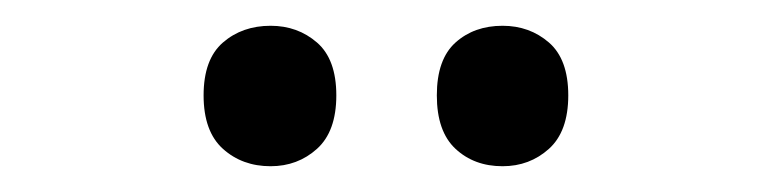

<svg xmlns="http://www.w3.org/2000/svg" viewBox="-20 -753 602 149"><path d="M138 -679Q138 -707 153 -720Q168 -733 190 -733Q211 -733 226 -720Q241 -707 241 -679Q241 -651 226 -637.5Q211 -624 190 -624Q168 -624 153 -637.5Q138 -651 138 -679ZM319 -679Q319 -707 333.5 -720Q348 -733 370 -733Q391 -733 406 -720Q421 -707 421 -679Q421 -651 406 -637.5Q391 -624 370 -624Q348 -624 333.5 -637.5Q319 -651 319 -679Z"/></svg>

Font: Noto Sans Gujarati UI SemiCondensed Medium
Style: Regular
Weight: 500
Width: 4
Designer: Jelle Bosma - Monotype Design Team, Universal Thirst
Foundry: Monotype Imaging Inc.
Version: Version 2.106; ttfautohint (v1.8.4.7-5d5b)